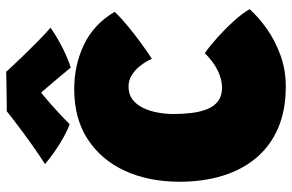

<svg xmlns="http://www.w3.org/2000/svg" viewBox="-179 -739 926 608"><g transform="rotate(-90 284.0 -435.0)"><path d="M559 -107.5Q534 -79.5 497 -53.2Q460 -27 413.5 -10Q367 7 313.5 7Q239.5 7 183.2 -17Q127 -41 89 -85.5Q51 -130 31.8 -192Q12.5 -254 12.5 -329.5Q12.5 -427 47 -502.2Q81.5 -577.5 147 -620.2Q212.5 -663 306 -663Q382 -663 446.8 -632Q511.5 -601 550.5 -535Q533.5 -516.5 506 -493.8Q478.5 -471 450.2 -450.5Q422 -430 401.5 -417Q400.5 -421 394 -432.8Q387.5 -444.5 376.2 -458Q365 -471.5 349.2 -481.2Q333.5 -491 314 -491Q290 -491 273.5 -478.8Q257 -466.5 246.8 -445.8Q236.5 -425 231.8 -399.5Q227 -374 227 -347.5Q227 -317.5 230.5 -290Q234 -262.5 242.8 -241Q251.5 -219.5 268 -207.2Q284.5 -195 310 -195Q327.5 -195 346 -201Q364.5 -207 383.2 -219.2Q402 -231.5 419.5 -249.5Q442.5 -233.5 469.8 -209Q497 -184.5 521.2 -157.8Q545.5 -131 559 -107.5ZM360.5 -878.5Q379.5 -857.5 407.5 -828.5Q435.5 -799.5 461.5 -774Q487.5 -748.5 500.5 -738Q469.5 -716.5 435 -699.2Q400.5 -682 374 -674Q360.5 -690.5 346.8 -706.8Q333 -723 320.8 -737.5Q308.5 -752 299.8 -762Q291 -772 288 -775.5H304.5Q298.5 -771 286.5 -761.2Q274.5 -751.5 259 -737.8Q243.5 -724 226.8 -708.5Q210 -693 195 -677.5Q178 -683 154.5 -696Q131 -709 108 -725Q85 -741 68.5 -755.5Q99 -775 134 -800Q169 -825 197.2 -846.5Q225.5 -868 235.5 -876.5Q246 -876.5 271 -876.8Q296 -877 322 -877.5Q348 -878 360.5 -878.5Z"/></g></svg>

Font: Grandstander Thin Black
Style: Regular
Weight: 900
Version: Version 1.200